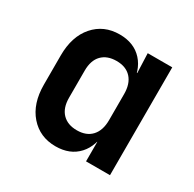

<svg xmlns="http://www.w3.org/2000/svg" viewBox="-130 -699 859 848"><g transform="rotate(30 300.0 -275.0)"><path d="M250.4 10Q170.2 10 120.3 -47Q70.4 -104.1 70.4 -200.4V-349.1Q70.4 -445.9 120.1 -503Q169.8 -560 250.4 -560Q323.7 -560 365.9 -513.6Q408.1 -467.3 408.1 -386.6L373.1 -450.9H401.9L398.1 -550H523.2V0H401V-99.1H373.1L408.1 -163.4Q408.1 -82.3 365.9 -36.2Q323.7 10 250.4 10ZM296.8 -98.4Q345.2 -98.4 371.7 -127.3Q398.1 -156.1 398.1 -208.8V-341.2Q398.1 -393.9 371.7 -422.7Q345.2 -451.6 296.8 -451.6Q249.2 -451.6 222.3 -424Q195.5 -396.4 195.5 -344.1V-205.9Q195.5 -154.1 222.3 -126.3Q249.2 -98.4 296.8 -98.4Z"/></g></svg>

Font: Pitagon Sans Mono
Style: Regular
Weight: 400
Monospace: yes
Designer: Travis Tran
Foundry: Pitagon
Version: Version 1.001;gftools[0.9.26]